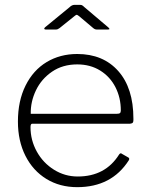

<svg xmlns="http://www.w3.org/2000/svg" viewBox="-20 -763 618 793"><path d="M132 -137C114.7 -168.3 106 -202 106 -238C106 -247.3 108.3 -252 113 -252H517C523 -252.7 526.8 -254.2 528.5 -256.5C530.2 -258.8 531 -262.3 531 -267V-273C531 -357 510.2 -422.5 468.5 -469.5C426.8 -516.5 370.3 -540 299 -540C251.7 -540 209.5 -528.8 172.5 -506.5C135.5 -484.2 106.5 -451.8 85.5 -409.5C64.5 -367.2 54 -317.7 54 -261C54 -207.7 64.3 -160.5 85 -119.5C105.7 -78.5 134.5 -46.7 171.5 -24C208.5 -1.3 251 10 299 10C393.7 10 464.7 -27 512 -101C514.7 -105.7 514.3 -109.3 511 -112L483 -128C479.7 -131.3 476 -130.3 472 -125C434 -64.3 377 -34 301 -34C265.7 -34 233 -43.3 203 -62C173 -80.7 149.3 -105.7 132 -137ZM462 -293H107C106.3 -326.3 113.5 -358.7 128.5 -390C143.5 -421.3 165.7 -447 195 -467C224.3 -487 259 -497 299 -497C335 -497 366.7 -488.5 394 -471.5C421.3 -454.5 442.3 -431.5 457 -402.5C471.7 -373.5 479 -341.7 479 -307C479 -301.7 477.8 -298 475.5 -296C473.2 -294 468.7 -293 462 -293ZM307 -696 365 -647C369.7 -643 374.7 -641 380 -641H425C429.7 -641 432 -641.8 432 -643.5C432 -645.2 430 -647.7 426 -651L328 -734C327.3 -734.7 325.5 -736.3 322.5 -739C319.5 -741.7 315.7 -743 311 -743H288C280.7 -743 273.7 -739.7 267 -733L167 -651C163.7 -648.3 162.3 -646 163 -644C163.7 -642 165.7 -641 169 -641H210C213.3 -641 216.2 -641.5 218.5 -642.5C220.8 -643.5 223.3 -645 226 -647L287 -696C291.7 -700 295 -702 297 -702C298.3 -702 301.7 -700 307 -696Z"/></svg>

Font: Libre Franklin ExtraLight
Style: Regular
Weight: 275
Designer: Pablo Impallari, Rodrigo Fuenzalida
Foundry: Impallari Type
Version: Version 1.002; ttfautohint (v1.5)